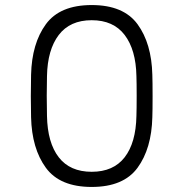

<svg xmlns="http://www.w3.org/2000/svg" viewBox="-20 -730 726 760"><path d="M583 -434Q584 -406 584 -349Q584 -293 583 -266Q580 -142 524.5 -66Q469 10 343 10Q217 10 161.5 -66Q106 -142 103 -266L102 -349L103 -434Q106 -558 161.5 -634Q217 -710 343 -710Q469 -710 524.5 -634Q580 -558 583 -434ZM166 -429 165 -351 166 -271Q168 -165 212.5 -107.5Q257 -50 343 -50Q429 -50 473.5 -107.5Q518 -165 520 -271Q521 -300 521 -351Q521 -402 520 -429Q518 -533 473.5 -591.5Q429 -650 343 -650Q257 -650 212.5 -591.5Q168 -533 166 -429Z"/></svg>

Font: Hezaedrus Light
Style: Regular
Weight: 300
Designer: Hubert & Fischer
Foundry: Hubert & Fischer
Version: Version 1.10;September 3, 2019;FontCreator 11.5.0.2425 64-bi